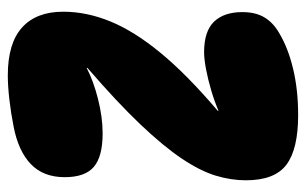

<svg xmlns="http://www.w3.org/2000/svg" viewBox="-166 -611 784 492"><g transform="rotate(90 226.0 -365.0)"><path d="M10 -135Q10 -195 35 -256Q60 -317 115.5 -384.5Q171 -452 264 -531V-533Q241 -523 212.5 -514.5Q184 -506 157.5 -501Q131 -496 114 -496Q60 -496 35.5 -521.5Q11 -547 11 -594Q11 -628 24.5 -650.5Q38 -673 64 -688Q102 -711 156 -724Q210 -737 275 -737Q362 -737 402 -707Q442 -677 442 -603Q442 -565 430 -525.5Q418 -486 386.5 -439Q355 -392 299 -333Q243 -274 154 -197V-195Q186 -212 233 -224Q280 -236 322 -236Q381 -236 407.5 -213.5Q434 -191 434 -139Q434 -84 400.5 -52Q367 -20 305 -8Q270 -1 235 3Q200 7 173 7Q91 7 50.5 -29.5Q10 -66 10 -135Z"/></g></svg>

Font: DynaPuff Condensed
Style: Bold
Weight: 700
Width: 3
Designer: Toshi Omagari, Jennifer Daniel
Foundry: Google Fonts
Version: Version 2.000; ttfautohint (v1.8.4.7-5d5b)